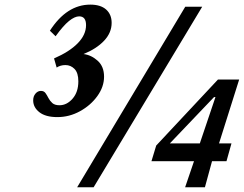

<svg xmlns="http://www.w3.org/2000/svg" viewBox="-20 -790 1029 810"><path d="M305.5 0 761.5 -761.5H833L375 0ZM619 -110 639 -176 899.5 -454.5H989L904 -185H956.5L935.5 -110H874.5L844.5 0H761L798.5 -110ZM696.5 -185H823L889 -380.5H883ZM222 -296Q172.5 -296 146.2 -316.5Q120 -337 120 -366.5Q120 -384 129.8 -395.2Q139.5 -406.5 152.5 -406.5Q165.5 -406.5 172 -397.2Q178.5 -388 184.5 -376.2Q190.5 -364.5 200.8 -355.2Q211 -346 231 -346Q262 -346 286.2 -373.8Q310.5 -401.5 310.5 -447Q310.5 -482.5 294.5 -499Q278.5 -515.5 256 -515.5Q235 -515.5 219 -505L208 -543.5Q273.5 -572 308.2 -607.8Q343 -643.5 343 -684Q343 -721 314 -721Q295.5 -721 271.2 -701.5Q247 -682 214.5 -637L190.5 -660.5Q261.5 -770.5 361 -770.5Q404.5 -770.5 427.8 -749.8Q451 -729 451 -693.5Q451 -652 419.2 -618.2Q387.5 -584.5 332.5 -562Q365 -558 392 -533.8Q419 -509.5 419 -466.5Q419 -424 390.8 -384.8Q362.5 -345.5 317.5 -320.8Q272.5 -296 222 -296Z"/></svg>

Font: Libre Caslon Condensed Bold
Style: Italic
Weight: 700
Italic angle: -22.583°
Designer: Pablo Impallari, Rodrigo Fuenzalida, Katja Schimmel, Ertekin Erdin
Foundry: Pablo Impallari, Rodrigo Fuenzalida
Version: Version 2.000; ttfautohint (v1.8.4.7-5d5b);gftools[0.9.33]